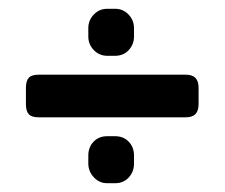

<svg xmlns="http://www.w3.org/2000/svg" viewBox="-20 -517 511 437"><path d="M181 -434V-453Q181 -471 193.5 -484Q206 -497 224 -497H242Q260 -497 272.5 -484Q285 -471 285 -453V-434Q285 -416 273 -403Q261 -390 242 -390H224Q206 -390 193.5 -403Q181 -416 181 -434ZM39 -280V-317Q39 -333 45.5 -340Q52 -347 68 -347H403Q418 -347 425 -339.5Q432 -332 432 -317V-280Q432 -265 425 -257.5Q418 -250 403 -250H68Q52 -250 45.5 -257Q39 -264 39 -280ZM181 -145V-163Q181 -182 193 -194.5Q205 -207 224 -207H242Q261 -207 273 -194.5Q285 -182 285 -163V-145Q285 -126 273 -113Q261 -100 242 -100H224Q206 -100 193.5 -113.5Q181 -127 181 -145Z"/></svg>

Font: Mitr
Style: Regular
Weight: 400
Designer: Thanarat Vachiruckul
Foundry: Cadson Demak
Version: Version 1.003